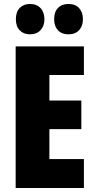

<svg xmlns="http://www.w3.org/2000/svg" viewBox="-20 -1014 483 968"><path d="M403 -66H59V-780H403V-636H229V-507H390V-363H229V-212H403ZM60 -917Q60 -954 79.5 -974Q99 -994 131 -994Q165 -994 184.5 -973Q204 -952 204 -917Q204 -883 184.5 -862Q165 -841 131 -841Q99 -841 79.5 -861Q60 -881 60 -917ZM253 -917Q253 -954 272.5 -974Q292 -994 325 -994Q360 -994 379 -973Q398 -952 398 -917Q398 -883 379 -862Q360 -841 325 -841Q291 -841 272 -861.5Q253 -882 253 -917Z"/></svg>

Font: Noto Sans Malayalam UI ExtraCondensed Black
Style: Regular
Weight: 900
Width: 2
Designer: Jelle Bosma - Monotype Design Team
Foundry: Monotype Imaging Inc.
Version: Version 2.104; ttfautohint (v1.8.4.7-5d5b)